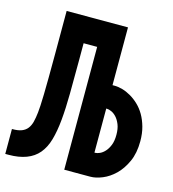

<svg xmlns="http://www.w3.org/2000/svg" viewBox="-109 -819 819 909"><g transform="rotate(15 301.0 -364.5)"><path d="M0 -122.1H2.9Q30.3 -122.1 47.6 -128.9Q64.9 -135.7 75.4 -149.2Q85.9 -162.6 91.1 -182.9Q96.2 -203.1 99.1 -230Q100.6 -244.1 101.8 -265.4Q103 -286.6 103.8 -320.1Q104.5 -353.5 105 -402.1Q105.5 -450.7 105.5 -520V-729H406.2V-445.8H417Q435.1 -445.8 455.6 -439.9Q476.1 -434.1 496.8 -422.1Q517.6 -410.2 536.6 -392.1Q555.7 -374 570.1 -349.4Q584.5 -324.7 593.3 -293.2Q602.1 -261.7 602.1 -223.1Q602.1 -165 583 -123Q564 -81.1 535.9 -53.7Q507.8 -26.4 475.6 -13.2Q443.4 0 417 0H289.1V-602.1H222.7V-516.1Q222.7 -427.7 221.9 -355Q221.2 -282.2 215.8 -224.9Q210.4 -167.5 198.2 -125.2Q186 -83 162.6 -55.2Q116.2 0 16.1 0H0ZM410.2 -115.2Q418.9 -115.2 431.9 -120.8Q444.8 -126.5 456.5 -139.2Q468.3 -151.9 476.6 -172.4Q484.9 -192.9 484.9 -223.1Q484.9 -253.4 476.6 -273.9Q468.3 -294.4 456.5 -307.1Q444.8 -319.8 431.9 -325.4Q418.9 -331.1 410.2 -331.1H406.2V-115.2Z"/></g></svg>

Font: Hack
Style: Bold
Weight: 700
Monospace: yes
Designer: Christopher Simpkins
Foundry: Christopher Simpkins
Version: Version 2.017